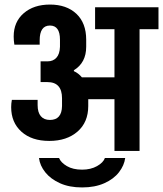

<svg xmlns="http://www.w3.org/2000/svg" viewBox="-20 -662 715 842"><path d="M29 0ZM675 -534H592V0H482V-227H367V-197Q367 -126 320 -85Q273 -44 196 -44Q119 -44 74 -84.5Q29 -125 29 -192Q29 -208 32 -224H145V-201Q145 -169 159 -152.5Q173 -136 199 -136Q251 -136 252 -197V-231Q252 -302 188 -302H158V-393H189Q213 -393 227.5 -409Q242 -425 243 -457V-488Q243 -550 199 -550Q154 -550 154 -485V-466H43Q40 -484 40 -502Q40 -566 84 -604Q128 -642 199 -642Q272 -642 315 -601.5Q358 -561 358 -488V-457Q358 -387 304 -354V-350Q324 -341 339 -323H482V-534H397V-630H675ZM340 160Q284 160 243 141.5Q202 123 178.5 93.5Q155 64 151 31H239Q247 51 273.5 66.5Q300 82 340 82Q378 82 405.5 66.5Q433 51 440 31H529Q525 63 502 93Q479 123 437.5 141.5Q396 160 340 160Z"/></svg>

Font: Pragati Narrow
Style: Bold
Weight: 700
Designer: Hector Gatti, Marcela Romero, Pablo Cosgaya and Nicolas Silva
Foundry: Omnibus-Type
Version: Version 1.010; ttfautohint (v1.3)